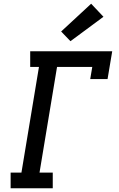

<svg xmlns="http://www.w3.org/2000/svg" viewBox="-20 -1010 640 1030"><path d="M37 0V-84H95L189 -651H142V-735H582L557 -586H464L475 -651H286L192 -84H263V0ZM358 -789 308 -841 469 -990 535 -920Z"/></svg>

Font: Iosevka Slab Medium Extended
Style: Italic
Weight: 500
Width: 7
Italic angle: -9°
Monospace: yes
Designer: Belleve Invis
Foundry: Belleve Invis
Version: Version 11.1.0; ttfautohint (v1.8.3)